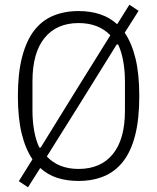

<svg xmlns="http://www.w3.org/2000/svg" viewBox="-20 -757 668 816"><path d="M314 12Q264 12 223.5 -1Q183 -14 151 -43L99 39L60 13L118 -80Q88 -124 72 -190Q56 -256 56 -349Q56 -446 74 -515Q92 -584 125 -627Q158 -670 206 -690Q254 -710 314 -710Q364 -710 405 -696.5Q446 -683 478 -654L530 -737L569 -711L510 -618Q540 -574 556 -508Q572 -442 572 -349Q572 -251 554.5 -182.5Q537 -114 503.5 -71Q470 -28 422 -8Q374 12 314 12ZM153 -130 315 -392 449 -607Q399 -659 314 -659Q221 -659 169.5 -596Q118 -533 118 -412V-286Q118 -241 125.5 -200Q133 -159 147 -130ZM179 -92Q229 -39 314 -39Q408 -39 459.5 -102Q511 -165 511 -286V-412Q511 -457 503.5 -498Q496 -539 482 -568H476L315 -309Z"/></svg>

Font: IBM Plex Sans Cond Light
Style: Regular
Weight: 300
Width: 3
Designer: Mike Abbink, Paul van der Laan, Pieter van Rosmalen
Foundry: Bold Monday
Version: Version 1.3